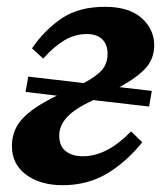

<svg xmlns="http://www.w3.org/2000/svg" viewBox="-20 -529 475 564"><path d="M164 15Q98 15 56.5 -16Q15 -47 15 -100Q15 -147 46 -180.5Q77 -214 147 -248L55 -259L63 -304L226 -285Q264 -305 280 -324Q296 -343 296 -371Q296 -398 280.5 -413.5Q265 -429 235 -429Q200 -429 169 -410.5Q138 -392 107 -357L74 -387Q110 -440 160.5 -474.5Q211 -509 288 -509Q359 -509 396 -476Q433 -443 433 -396Q433 -357 408.5 -329.5Q384 -302 331 -273L426 -262L418 -216L254 -235Q200 -210 177 -185Q154 -160 154 -131Q154 -100 173 -85Q192 -70 224 -70Q294 -70 365 -143L398 -111Q349 -51 292.5 -18Q236 15 164 15Z"/></svg>

Font: Source Serif 4 SmText
Style: Bold Italic
Weight: 700
Italic angle: -12°
Designer: Frank Grießhammer
Foundry: Adobe
Version: Version 4.005;hotconv 1.1.0;makeotfexe 2.6.0